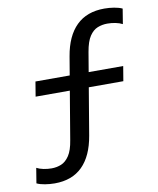

<svg xmlns="http://www.w3.org/2000/svg" viewBox="-85 -722 738 898"><g transform="rotate(-10 283.5 -272.5)"><path d="M102.5 110Q79.2 110 56.2 106.2Q33.3 102.5 17.5 95L29.2 23.3Q43.3 30.8 62.5 34.6Q81.7 38.3 100 38.3Q124.2 38.3 145.8 29.6Q167.5 20.8 184.2 -4.2Q200.8 -29.2 208.3 -76.7L273.3 -463.3Q289.2 -557.5 338.8 -606.2Q388.3 -655 471.7 -655Q495 -655 517.9 -651.2Q540.8 -647.5 556.7 -640L545 -568.3Q530.8 -575.8 511.7 -579.6Q492.5 -583.3 473.3 -583.3Q449.2 -583.3 427.1 -574.6Q405 -565.8 388.8 -541.2Q372.5 -516.7 364.2 -468.3L299.2 -81.7Q283.3 12.5 234.2 61.2Q185 110 102.5 110ZM500.8 -305H84.2L95.8 -375H512.5Z"/></g></svg>

Font: Familjen Grotesk Variable
Style: Regular
Weight: 400
Designer: Anders Wikstroem, Jonas Baeckman, Matilda Gysing, Kristian Moeller
Foundry: Familjen STHLM AB
Version: Version 2.000